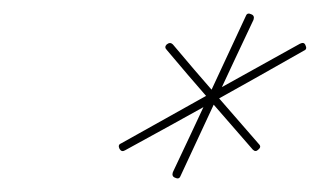

<svg xmlns="http://www.w3.org/2000/svg" viewBox="-20 -547 468 281"><path d="M348 -526Q353 -524 351 -518Q324 -461 297.5 -404Q271 -347 244 -289Q242 -284 236 -287Q231 -289 233 -295Q260 -352 286.5 -409Q313 -466 340 -524Q342 -529 348 -526ZM427 -481Q430 -475 425 -473Q360 -436 294.5 -399.5Q229 -363 163 -327Q158 -324 155 -329Q152 -335 157 -337Q223 -374 288.5 -410.5Q354 -447 419 -483Q425 -486 427 -481ZM224 -482Q229 -486 233 -482Q264 -445 295.5 -409Q327 -373 359 -336Q363 -332 358 -328Q354 -324 350 -328Q318 -365 286.5 -401Q255 -437 224 -474Q220 -478 224 -482Z"/></svg>

Font: FRB American Cursive Guidelines Thin
Style: Italic
Weight: 100
Italic angle: -25°
Version: Version 2.0;Modular Font Editor K font №1